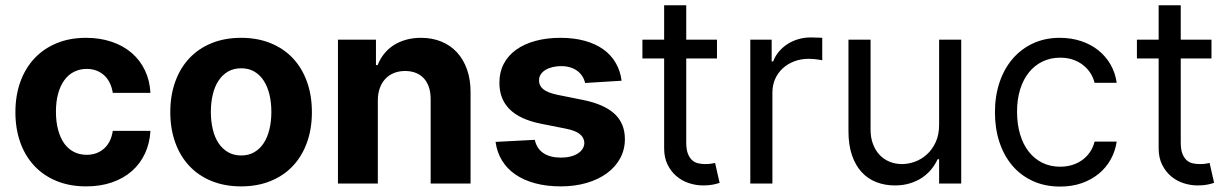

<svg xmlns="http://www.w3.org/2000/svg" viewBox="-20 -696 4663 728"><path d="M306.8 10.7Q244 10.7 194.1 -9.9Q144.2 -30.5 109.6 -67.8Q74.9 -105.1 56.6 -156.8Q38.4 -208.5 38.4 -270.6Q38.4 -333.5 57 -385.3Q75.6 -437.1 110.3 -474.3Q144.9 -511.4 194.4 -532Q244 -552.6 306.1 -552.6Q359.4 -552.6 403.4 -537.6Q447.4 -522.7 479.2 -495.4Q511 -468 529.5 -429.5Q547.9 -391 550.4 -343.8H407.7Q404.5 -364 396.5 -380.9Q388.5 -397.7 375.9 -409.6Q363.3 -421.5 346.4 -428.1Q329.5 -434.7 308.6 -434.7Q282.3 -434.7 260.8 -423.8Q239.3 -413 224.1 -392.2Q208.8 -371.4 200.5 -341.4Q192.1 -311.4 192.1 -272.7Q192.1 -233.7 200.5 -203.1Q208.8 -172.6 223.9 -151.6Q239 -130.7 260.5 -119.9Q282 -109 308.6 -109Q347.7 -109 374.3 -132.5Q400.9 -155.9 407.7 -199.9H550.4Q547.9 -153.1 529.8 -114.2Q511.7 -75.3 480.3 -47.6Q448.9 -19.9 405 -4.6Q361.2 10.7 306.8 10.7Z M894.2 10.7Q832 10.7 782.3 -9.6Q732.6 -29.8 697.8 -66.9Q663 -104 644.4 -155.9Q625.7 -207.7 625.7 -270.6Q625.7 -334.2 644.4 -386Q663 -437.9 697.8 -475Q732.6 -512.1 782.3 -532.3Q832 -552.6 894.2 -552.6Q956.3 -552.6 1006 -532.3Q1055.8 -512.1 1090.6 -475Q1125.4 -437.9 1144 -386Q1162.6 -334.2 1162.6 -270.6Q1162.6 -207.7 1144 -155.9Q1125.4 -104 1090.6 -66.9Q1055.8 -29.8 1006 -9.6Q956.3 10.7 894.2 10.7ZM894.9 -106.5Q922.9 -106.5 944.2 -119Q965.6 -131.4 979.9 -153.4Q994.3 -175.4 1001.6 -205.8Q1008.9 -236.2 1008.9 -271.7Q1008.9 -307.5 1001.6 -337.7Q994.3 -367.9 979.9 -390.1Q965.6 -412.3 944.2 -424.7Q922.9 -437.1 894.9 -437.1Q866.1 -437.1 844.6 -424.7Q823.2 -412.3 808.6 -390.1Q794 -367.9 786.8 -337.7Q779.5 -307.5 779.5 -271.7Q779.5 -236.2 786.8 -205.8Q794 -175.4 808.6 -153.4Q823.2 -131.4 844.6 -119Q866.1 -106.5 894.9 -106.5Z M1412.6 0H1261.4V-545.5H1405.5V-449.2H1411.9Q1421.2 -473 1436.6 -492.2Q1452.1 -511.4 1472.8 -524.7Q1493.6 -538 1519.7 -545.3Q1545.8 -552.6 1576 -552.6Q1618.6 -552.6 1653.4 -538.4Q1688.2 -524.1 1712.7 -497.5Q1737.2 -470.9 1750.7 -432.9Q1764.2 -394.9 1764.2 -347.3V0H1612.9V-320.3Q1612.9 -345.5 1606.4 -365.2Q1599.8 -384.9 1587.4 -398.6Q1574.9 -412.3 1556.8 -419.6Q1538.7 -426.8 1516 -426.8Q1493.3 -426.8 1474.3 -419.4Q1455.3 -411.9 1441.6 -397.5Q1427.9 -383.2 1420.3 -362.4Q1412.6 -341.6 1412.6 -315.3Z M2198.5 -381.4Q2195.7 -394.5 2188.4 -406.2Q2181.1 -418 2169.7 -426.7Q2158.4 -435.4 2142.8 -440.3Q2127.1 -445.3 2107.2 -445.3Q2089.8 -445.3 2074.4 -441.4Q2058.9 -437.5 2047.8 -430.6Q2036.6 -423.7 2030.2 -413.7Q2023.8 -403.8 2023.8 -391.3Q2023.4 -371.8 2039.2 -358.3Q2055 -344.8 2093 -336.6L2191.8 -316.8Q2271.3 -300.4 2310.2 -264.4Q2349.1 -228.3 2349.4 -169Q2349.4 -128.6 2331.3 -95.5Q2313.2 -62.5 2280.9 -38.9Q2248.6 -15.3 2204 -2.3Q2159.4 10.7 2106.5 10.7Q2052.2 10.7 2008.9 -1.1Q1965.6 -12.8 1933.9 -34.6Q1902.3 -56.5 1883.3 -87.7Q1864.3 -119 1859 -158L2007.8 -165.8Q2014.9 -132.5 2040.5 -115.4Q2066.1 -98.4 2106.9 -98.4Q2126.8 -98.4 2142.9 -102.5Q2159.1 -106.5 2170.8 -114Q2182.5 -121.4 2188.9 -131.6Q2195.3 -141.7 2195.7 -153.8Q2195 -174.4 2178.3 -187.7Q2161.6 -201 2125.7 -208.1L2031.2 -226.9Q1951 -242.9 1912.1 -282Q1873.2 -321 1873.6 -382.8Q1873.6 -422.2 1889.9 -453.7Q1906.2 -485.1 1936.6 -507.1Q1967 -529.1 2009.8 -540.8Q2052.6 -552.6 2104.8 -552.6Q2156.6 -552.6 2197.4 -541.2Q2238.3 -529.8 2267.6 -508.9Q2296.9 -487.9 2314.5 -457.7Q2332 -427.6 2337 -389.9Z M2698.5 -474.4H2582V-156.2Q2582 -129.6 2588.2 -113.5Q2594.5 -97.3 2604.6 -88.4Q2614.7 -79.5 2627.7 -76.7Q2640.6 -73.9 2654.5 -73.9Q2668.3 -73.9 2677.2 -75.5Q2686.1 -77.1 2691.4 -78.1L2708.5 -2.8Q2699.9 0.4 2684.7 3.7Q2669.4 7.1 2646 7.1Q2619.3 7.1 2592.9 -1.4Q2566.4 -9.9 2545.5 -27.5Q2524.5 -45.1 2511.4 -71.6Q2498.2 -98 2498.2 -133.5V-474.4H2415.8V-545.5H2498.2V-676.1H2582V-545.5H2698.5Z M2824.9 -545.5H2905.9V-463.1H2911.6Q2919 -483.3 2933.1 -500Q2947.1 -516.7 2965.7 -528.8Q2984.4 -540.8 3006.7 -547.4Q3029.1 -554 3053.6 -554Q3058.2 -554 3064.5 -553.8Q3070.7 -553.6 3076.7 -553.4Q3082.7 -553.3 3088.4 -553.1Q3094.1 -552.9 3097.7 -552.6V-467.3Q3095.5 -468 3090.4 -468.9Q3085.2 -469.8 3078.3 -470.7Q3071.4 -471.6 3063.2 -472.3Q3055 -473 3046.5 -473Q3016.7 -473 2991.5 -463.4Q2966.3 -453.8 2947.8 -436.8Q2929.3 -419.7 2919 -396.3Q2908.7 -372.9 2908.7 -345.2V0H2824.9Z M3540.8 -545.5H3624.6V0H3540.8V-92.3H3535.2Q3525.6 -71.7 3510.7 -53.4Q3495.7 -35.2 3475.5 -21.8Q3455.3 -8.5 3429.7 -0.7Q3404.1 7.1 3373.2 7.1Q3334.9 7.1 3302.6 -5.5Q3270.2 -18.1 3246.8 -43.7Q3223.4 -69.2 3210.2 -108Q3197.1 -146.7 3197.1 -198.9V-545.5H3280.9V-204.5Q3280.9 -174.7 3289.8 -150.6Q3298.7 -126.4 3314.5 -109.4Q3330.3 -92.3 3352.3 -83.1Q3374.3 -73.9 3400.2 -73.9Q3423.7 -73.9 3448.5 -82.7Q3473.4 -91.6 3494 -110.1Q3514.6 -128.6 3527.7 -156.6Q3540.8 -184.7 3540.8 -223Z M3999.6 11.4Q3942.1 11.4 3896.3 -9.6Q3850.5 -30.5 3818.5 -68Q3786.6 -105.5 3769.5 -157.1Q3752.5 -208.8 3752.5 -269.9Q3752.5 -332.4 3770.1 -384.2Q3787.6 -436.1 3820 -473.5Q3852.3 -511 3897.5 -531.8Q3942.8 -552.6 3998.2 -552.6Q4041.5 -552.6 4078.7 -540.3Q4115.8 -528.1 4144 -505.7Q4172.2 -483.3 4190.5 -451.9Q4208.8 -420.5 4214.1 -382.1H4130.3Q4125.7 -400.9 4115.1 -418Q4104.4 -435 4087.9 -448.3Q4071.4 -461.6 4049.4 -469.5Q4027.3 -477.3 3999.6 -477.3Q3963.1 -477.3 3932.9 -462.7Q3902.7 -448.2 3881.2 -421.3Q3859.7 -394.5 3848 -356.9Q3836.3 -319.2 3836.3 -272.7Q3836.3 -225.5 3847.8 -186.8Q3859.4 -148.1 3880.7 -120.9Q3902 -93.8 3932.2 -78.8Q3962.4 -63.9 3999.6 -63.9Q4024.1 -63.9 4045.5 -70.5Q4066.8 -77.1 4083.6 -89.3Q4100.5 -101.6 4112.6 -119.1Q4124.6 -136.7 4130.3 -159.1H4214.1Q4208.8 -122.9 4191.6 -91.8Q4174.4 -60.7 4146.8 -37.8Q4119.3 -14.9 4082.2 -1.8Q4045.1 11.4 3999.6 11.4Z M4573.5 -474.4H4457V-156.2Q4457 -129.6 4463.2 -113.5Q4469.5 -97.3 4479.6 -88.4Q4489.7 -79.5 4502.7 -76.7Q4515.6 -73.9 4529.5 -73.9Q4543.3 -73.9 4552.2 -75.5Q4561.1 -77.1 4566.4 -78.1L4583.5 -2.8Q4574.9 0.4 4559.7 3.7Q4544.4 7.1 4521 7.1Q4494.3 7.1 4467.9 -1.4Q4441.4 -9.9 4420.5 -27.5Q4399.5 -45.1 4386.4 -71.6Q4373.2 -98 4373.2 -133.5V-474.4H4290.8V-545.5H4373.2V-676.1H4457V-545.5H4573.5Z"/></svg>

Font: Fast_Sans
Style: Regular
Weight: 400
Designer: Rasmus Andersson
Foundry: rsms
Version: Version 3.018;git-588b23468